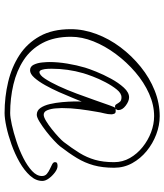

<svg xmlns="http://www.w3.org/2000/svg" viewBox="42 -664 734 859"><g transform="rotate(90 409.5 -234.0)"><path d="M485 113Q413 113 346 97Q279 81 226 46.5Q173 12 141.5 -44.5Q110 -101 110 -183Q110 -240 131.5 -297.5Q153 -355 191 -405.5Q229 -456 278.5 -496Q328 -536 384.5 -558.5Q441 -581 499 -581Q540 -581 581 -565.5Q622 -550 655.5 -522.5Q689 -495 709.5 -458Q730 -421 730 -377Q730 -325 719 -285.5Q708 -246 686.5 -210.5Q665 -175 634 -135Q627 -126 608.5 -108.5Q590 -91 567.5 -73.5Q545 -56 524.5 -43.5Q504 -31 493 -31Q474 -31 462.5 -47.5Q451 -64 445 -90Q439 -116 436.5 -144Q434 -172 433.5 -196Q433 -220 434 -232Q428 -218 417 -190.5Q406 -163 391.5 -130.5Q377 -98 360.5 -68.5Q344 -39 327 -20Q310 -1 294 -1Q277 -1 269 -17.5Q261 -34 259 -55Q257 -76 257 -87Q257 -125 264 -167.5Q271 -210 282 -247Q287 -264 300 -296.5Q313 -329 331.5 -363Q350 -397 371.5 -420.5Q393 -444 415 -444Q432 -444 452 -429Q472 -414 472 -396Q472 -389 466 -384H478Q486 -384 488.5 -377Q491 -370 491 -365Q491 -350 486.5 -332.5Q482 -315 480 -301Q473 -262 468 -222.5Q463 -183 463 -143Q463 -134 464.5 -114.5Q466 -95 472.5 -78.5Q479 -62 493 -62Q503 -62 520.5 -72.5Q538 -83 557.5 -98.5Q577 -114 593 -129Q609 -144 615 -152Q644 -190 664 -222.5Q684 -255 694.5 -291.5Q705 -328 705 -377Q705 -415 686.5 -447.5Q668 -480 637.5 -504.5Q607 -529 571 -542.5Q535 -556 499 -556Q449 -556 398.5 -533.5Q348 -511 302.5 -472Q257 -433 221 -384.5Q185 -336 164.5 -284.5Q144 -233 144 -184Q144 -109 172 -56.5Q200 -4 248 27.5Q296 59 357.5 73.5Q419 88 485 88Q504 88 538 80.5Q572 73 611.5 60Q651 47 686.5 29Q722 11 744.5 -10Q767 -31 767 -54Q767 -68 757.5 -76Q748 -84 736 -89.5Q724 -95 714.5 -100Q705 -105 705 -112Q705 -120 710 -122Q715 -124 722 -124Q735 -124 750.5 -112.5Q766 -101 777.5 -85.5Q789 -70 789 -56Q789 -27 765.5 -1Q742 25 705 46Q668 67 626 82Q584 97 546.5 105Q509 113 485 113ZM302 -43Q315 -43 331 -67Q347 -91 364.5 -128.5Q382 -166 398 -209Q414 -252 427.5 -290.5Q441 -329 450 -354.5Q459 -380 462 -382L456 -381Q449 -381 445 -388.5Q441 -396 435 -403Q429 -410 415 -410Q397 -410 380 -389Q363 -368 347.5 -338.5Q332 -309 321.5 -281Q311 -253 307 -239Q287 -170 287 -97Q287 -93 287.5 -79.5Q288 -66 291.5 -54.5Q295 -43 302 -43Z"/></g></svg>

Font: Licorice
Style: Regular
Weight: 400
Designer: Robert E. Leuschke
Foundry: Robert E. Leuschke
Version: Version 1.010; ttfautohint (v1.8.3)